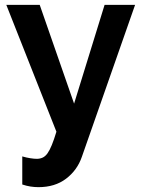

<svg xmlns="http://www.w3.org/2000/svg" viewBox="-20 -544 590 793"><path d="M72 102Q89 107 105 109.5Q121 112 132 112Q145 112 156 107Q167 102 176 89.5Q185 77 194 55Q203 33 213 0L6 -524H144L286 -116L412 -524H538L318 104Q299 159 253 194Q207 229 139 229Q123 229 106.5 226.5Q90 224 72 218Z"/></svg>

Font: Oxford Sans
Style: Bold
Weight: 700
Designer: Matt McInerney, Pablo Impallari, Rodrigo Fuenzalida
Foundry: Matt McInerney, Pablo Impallari, Rodrigo Fuenzalida
Version: Version 3.000g; ttfautohint (v1.5) -l 8 -r 28 -G 28 -x 14 -D